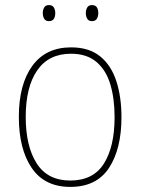

<svg xmlns="http://www.w3.org/2000/svg" viewBox="-20 -775 552 754"><path d="M457 -315Q457 -190 408 -115.5Q359 -41 256 -41Q155 -41 104.5 -115.5Q54 -190 54 -316Q54 -444 107 -516.5Q160 -589 259 -589Q330 -589 373.5 -553.5Q417 -518 437 -456Q457 -394 457 -315ZM81 -316Q81 -201 124 -133.5Q167 -66 256 -66Q346 -66 388 -132.5Q430 -199 430 -315Q430 -387 413.5 -443Q397 -499 359 -531.5Q321 -564 259 -564Q171 -564 126 -498.5Q81 -433 81 -316ZM148 -724Q148 -736 153.5 -745.5Q159 -755 172 -755Q186 -755 191.5 -745.5Q197 -736 197 -724Q197 -710 191.5 -701Q186 -692 172 -692Q159 -692 153.5 -701.5Q148 -711 148 -724ZM317 -724Q317 -736 322.5 -745.5Q328 -755 341 -755Q355 -755 360.5 -746Q366 -737 366 -724Q366 -711 360.5 -701.5Q355 -692 341 -692Q328 -692 322.5 -701.5Q317 -711 317 -724Z"/></svg>

Font: Noto Sans Tamil UI SemiCondensed Thin
Style: Regular
Weight: 100
Width: 4
Designer: Jelle Bosma - Monotype Design Team
Foundry: Monotype Imaging Inc.
Version: Version 2.004; ttfautohint (v1.8.4.7-5d5b)